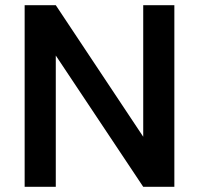

<svg xmlns="http://www.w3.org/2000/svg" viewBox="-20 -720 767 740"><path d="M75 0V-700H195L532 -193V-700H652V0H532L195 -506V0Z"/></svg>

Font: DM Sans 9pt
Style: Semibold
Weight: 600
Designer: Colophon Foundry, Jonny Pinhorn
Foundry: Colophon Foundry
Version: Version 4.004;gftools[0.9.30]